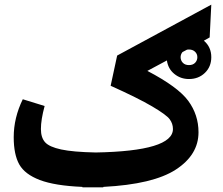

<svg xmlns="http://www.w3.org/2000/svg" viewBox="-20 -788 959 826"><path d="M857 -613Q889 -586 889 -542Q889 -501 861.5 -474.5Q834 -448 793 -448Q757 -448 730 -470Q703 -492 698 -528L614 -483Q746 -414 790 -354Q834 -294 834 -219Q834 -122 736.5 -58.5Q639 5 425 16L424 18H377H335L334 16Q216 11 151.5 -13.5Q87 -38 63 -80.5Q39 -123 39 -198Q39 -281 78 -361L172 -332Q156 -273 156 -233Q156 -196 174 -176Q192 -156 243 -145Q294 -134 392 -132Q724 -138 724 -233Q724 -256 710 -275Q696 -294 635 -330Q574 -366 456 -419L484 -549L889 -768L882 -627ZM793 -575Q787 -575 784 -574L765 -564Q757 -554 757 -542Q757 -528 766.5 -518Q776 -508 793 -508Q810 -508 819.5 -518Q829 -528 829 -542Q829 -556 819 -565.5Q809 -575 793 -575Z"/></svg>

Font: FiraGO
Style: Bold
Weight: 700
Designer: bBox Type
Foundry: bBox Type GmbH
Version: Version 1.001;PS 001.001;hotconv 1.0.88;makeotf.lib2.5.64775